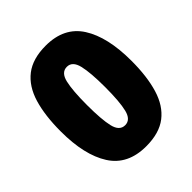

<svg xmlns="http://www.w3.org/2000/svg" viewBox="-202 -852 990 990"><g transform="rotate(-45 293.0 -357.0)"><path d="M550.8 -356Q550.8 -241.2 526.1 -159.4Q501.5 -77.6 445.1 -33.9Q388.7 9.8 293 9.8Q158.7 9.8 96.9 -87.2Q35.2 -184.1 35.2 -356Q35.2 -471.7 59.8 -554Q84.5 -636.2 141.1 -680.2Q197.8 -724.1 293 -724.1Q426.8 -724.1 488.8 -627Q550.8 -529.8 550.8 -356ZM227.1 -356Q227.1 -251 239.7 -197.5Q252.4 -144 293 -144Q333 -144 345.9 -197Q358.9 -250 358.9 -356Q358.9 -461.9 345.9 -515.9Q333 -569.8 293 -569.8Q252.4 -569.8 239.7 -515.9Q227.1 -461.9 227.1 -356Z"/></g></svg>

Font: Open Sans ExtraBold
Style: Regular
Weight: 800
Designer: Monotype Design Team
Foundry: Monotype Imaging Inc.
Version: Version 3.003; ttfautohint (v1.8.4)